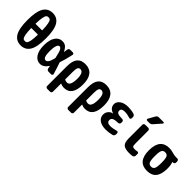

<svg xmlns="http://www.w3.org/2000/svg" viewBox="135 -1891 3231 3231"><g transform="rotate(45 1750.0 -275.5)"><path d="M325.2 -415Q329.1 -415 329.1 -419.9Q327.1 -513.7 316.9 -564.9Q306.6 -616.2 292 -632.3Q277.3 -648.4 250 -648.4Q222.7 -648.4 208 -632.3Q193.4 -616.2 183.1 -564.9Q172.9 -513.7 170.9 -419.9Q170.9 -415 174.8 -415ZM329.1 -309.6Q329.1 -314.5 325.2 -315.4H174.8Q170.9 -315.4 170.9 -309.6Q172.9 -215.8 183.1 -165Q193.4 -114.3 208 -98.1Q222.7 -82 250 -82Q277.3 -82 292 -98.1Q306.6 -114.3 316.9 -165Q327.1 -215.8 329.1 -309.6ZM85.4 -659.7Q140.6 -750 250 -750Q359.4 -750 414.6 -659.7Q469.7 -569.3 469.7 -365.2Q469.7 -161.1 414.6 -70.8Q359.4 19.5 250 19.5Q140.6 19.5 85.4 -70.8Q30.3 -161.1 30.3 -365.2Q30.3 -569.3 85.4 -659.7Z M814.5 -238.3Q815.4 -244.1 814.5 -249Q791 -360.4 771.5 -397.5Q752 -434.6 725.1 -434.6Q698.2 -434.6 681.6 -390.1Q665 -345.7 665 -259.8Q665 -99.6 724.6 -99.6Q752 -99.6 773.4 -128.9Q794.9 -158.2 814.5 -238.3ZM918.9 -239.3Q953.1 -143.6 985.4 -34.2Q989.3 -21.5 981 -10.7Q972.7 0 960 0H894.5Q879.9 0 868.2 -9.8Q856.4 -19.5 853.5 -35.2Q852.5 -42 850.1 -58.1Q847.7 -74.2 845.7 -82Q845.7 -83 844.7 -84Q843.8 -85 842.8 -84Q779.3 9.8 700.2 9.8Q623 9.8 574.2 -60.1Q525.4 -129.9 525.4 -259.8Q525.4 -387.7 573.2 -459Q621.1 -530.3 700.2 -530.3Q745.1 -530.3 777.3 -508.3Q809.6 -486.3 843.8 -420.9Q844.7 -419.9 845.7 -419.9Q846.7 -419.9 846.7 -420.9Q850.6 -448.2 856.4 -486.3Q858.4 -501 869.1 -510.3Q879.9 -519.5 894.5 -519.5H955.1Q967.8 -519.5 976.6 -509.3Q985.4 -499 982.4 -485.4Q948.2 -333 918.9 -250Q917 -244.1 918.9 -239.3Z M1245.1 -89.8Q1323.2 -89.8 1323.2 -259.8Q1323.2 -410.2 1245.1 -410.2Q1213.9 -410.2 1200.2 -383.3Q1186.5 -356.4 1186.5 -285.2V-110.4Q1186.5 -104.5 1191.4 -102.5Q1215.8 -89.8 1245.1 -89.8ZM1245.1 -530.3Q1350.6 -530.3 1405.3 -461.9Q1460 -393.6 1460 -259.8Q1460 9.8 1269.5 9.8Q1226.6 9.8 1191.4 -7.8Q1187.5 -9.8 1186.5 -4.9V184.6Q1186.5 199.2 1176.8 209.5Q1167 219.7 1152.3 219.7H1085Q1070.3 219.7 1060.1 210Q1049.8 200.2 1049.8 184.6V-280.3Q1049.8 -410.2 1098.1 -470.2Q1146.5 -530.3 1245.1 -530.3Z M1745.1 -89.8Q1823.2 -89.8 1823.2 -259.8Q1823.2 -410.2 1745.1 -410.2Q1713.9 -410.2 1700.2 -383.3Q1686.5 -356.4 1686.5 -285.2V-110.4Q1686.5 -104.5 1691.4 -102.5Q1715.8 -89.8 1745.1 -89.8ZM1745.1 -530.3Q1850.6 -530.3 1905.3 -461.9Q1960 -393.6 1960 -259.8Q1960 9.8 1769.5 9.8Q1726.6 9.8 1691.4 -7.8Q1687.5 -9.8 1686.5 -4.9V184.6Q1686.5 199.2 1676.8 209.5Q1667 219.7 1652.3 219.7H1585Q1570.3 219.7 1560.1 210Q1549.8 200.2 1549.8 184.6V-280.3Q1549.8 -410.2 1598.1 -470.2Q1646.5 -530.3 1745.1 -530.3Z M2412.1 -109.4Q2423.8 -113.3 2434.6 -105.5Q2445.3 -97.7 2445.3 -85V-54.7Q2445.3 -39.1 2435.5 -26.4Q2425.8 -13.7 2411.1 -9.8Q2333 9.8 2264.6 9.8Q2164.1 9.8 2109.4 -31.7Q2054.7 -73.2 2054.7 -139.6Q2054.7 -188.5 2085 -225.6Q2115.2 -262.7 2159.2 -268.6Q2160.2 -268.6 2160.2 -269.5Q2160.2 -271.5 2158.2 -272.5Q2060.5 -305.7 2059.6 -394.5Q2059.6 -449.2 2114.7 -489.7Q2169.9 -530.3 2264.6 -530.3Q2337.9 -530.3 2405.3 -510.7Q2420.9 -506.8 2430.7 -494.1Q2440.4 -481.4 2440.4 -464.8V-434.6Q2440.4 -421.9 2429.7 -414.6Q2418.9 -407.2 2406.2 -411.1Q2335.9 -433.6 2280.3 -432.6Q2200.2 -432.6 2200.2 -379.9Q2200.2 -343.8 2228 -329.6Q2255.9 -315.4 2335 -314.5Q2349.6 -314.5 2359.9 -304.2Q2370.1 -293.9 2370.1 -279.3V-254.9Q2370.1 -241.2 2359.4 -230.5Q2348.6 -219.7 2335 -219.7Q2257.8 -218.8 2226.6 -201.7Q2195.3 -184.6 2195.3 -150.4Q2195.3 -86.9 2275.4 -86.9Q2335.9 -86.9 2412.1 -109.4Z M2900.4 -108.4Q2913.1 -111.3 2923.3 -104Q2933.6 -96.7 2933.6 -84V-40Q2933.6 -24.4 2924.3 -12.2Q2915 0 2900.4 2.9Q2866.2 9.8 2824.2 9.8Q2721.7 9.8 2682.6 -27.3Q2643.6 -64.5 2643.6 -160.2V-485.4Q2643.6 -500 2653.8 -509.8Q2664.1 -519.5 2678.7 -519.5H2749Q2763.7 -519.5 2773.9 -509.8Q2784.2 -500 2784.2 -485.4V-190.4Q2784.2 -129.9 2794.9 -115.7Q2805.7 -101.6 2853.5 -101.6Q2876 -102.5 2900.4 -108.4ZM2704.1 -589.8H2654.3Q2642.6 -589.8 2636.2 -600.6Q2629.9 -611.3 2635.7 -621.1L2702.1 -739.3Q2719.7 -770.5 2753.9 -769.5H2864.3Q2874 -769.5 2877.9 -760.7Q2881.8 -752 2875 -744.1L2762.7 -616.2Q2740.2 -589.8 2704.1 -589.8Z M3182.6 -124.5Q3200.2 -89.8 3245.1 -89.8Q3290 -89.8 3307.6 -124.5Q3325.2 -159.2 3325.2 -260.3Q3325.2 -361.3 3307.6 -395.5Q3290 -429.7 3245.1 -429.7Q3200.2 -429.7 3182.6 -395.5Q3165 -361.3 3165 -260.3Q3165 -159.2 3182.6 -124.5ZM3460 -500Q3474.6 -500 3484.9 -490.2Q3495.1 -480.5 3495.1 -464.8V-434.6Q3495.1 -419.9 3484.9 -410.2Q3474.6 -400.4 3460 -400.4H3445.3Q3444.3 -400.4 3444.3 -399.4V-396.5Q3465.8 -340.8 3464.8 -259.8Q3464.8 9.8 3245.1 9.8Q3025.4 9.8 3025.4 -260.3Q3025.4 -530.3 3245.1 -530.3Q3290 -530.3 3340.3 -515.1Q3390.6 -500 3424.8 -500Z"/></g></svg>

Font: Rounded-L Mgen+ 1mn bold
Style: Bold
Weight: 700
Designer: [Source Han Sans]
Ryoko NISHIZUKA  (kana & ideographs); Paul D. Hunt (Latin, Greek & Cyrillic); Wenlong ZHANG  (bopomofo
Version: Version 1.059.20150602